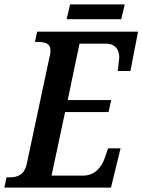

<svg xmlns="http://www.w3.org/2000/svg" viewBox="-39 -859 652 879"><path d="M266 -771H516L532 -839H282ZM-19 0H469L513 -180H456L441 -137C426 -93 395 -55 341 -55H197L259 -346H458L470 -401H271L325 -659H447C490 -659 507 -630 507 -595C507 -588 501 -543 500 -534H558L593 -714H131L121 -667H132C167 -667 192 -661 192 -628C192 -620 191 -608 187 -595L84 -111C73 -58 43 -47 2 -47H-9Z"/></svg>

Font: Noto Serif Condensed SemiBold
Style: Italic
Weight: 600
Width: 3
Italic angle: -12°
Designer: Monotype Design Team
Foundry: Monotype Imaging Inc.
Version: Version 2.014